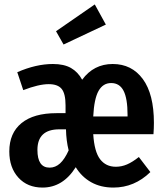

<svg xmlns="http://www.w3.org/2000/svg" viewBox="-20 -832 746 867"><path d="M673 -226H401Q406 -147 432 -113Q458 -79 503 -79Q529 -79 553.5 -89.5Q578 -100 607 -123L659 -55Q587 15 492 15Q435 15 392 -9Q349 -33 322 -77Q264 15 172 15Q104 15 63 -30Q22 -75 22 -148Q22 -231 77 -276Q132 -321 235 -321H276V-356Q276 -409 258.5 -430.5Q241 -452 200 -452Q155 -452 85 -425L58 -506Q143 -543 219 -543Q269 -543 300.5 -525Q332 -507 351 -472Q403 -543 489 -543Q575 -543 625 -475Q675 -407 675 -277Q675 -254 673 -226ZM556 -313Q556 -387 538 -422Q520 -457 482 -457Q445 -457 425 -421.5Q405 -386 401 -306H556ZM290 -153Q279 -197 278 -247V-248H248Q149 -248 149 -155Q149 -75 204 -75Q230 -75 251 -94Q272 -113 290 -153ZM458 -721 267 -631 233 -691 408 -812Z"/></svg>

Font: Fira Sans Compressed Medium
Style: Regular
Weight: 500
Width: 1
Designer: bBox Type GmbH & Carrois Corporate GbR & Edenspiekermann AG
Foundry: bBox Type GmbH & Carrois Corporate GbR & Edenspiekermann AG
Version: Version 4.301